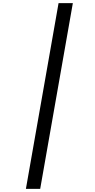

<svg xmlns="http://www.w3.org/2000/svg" viewBox="-20 -1000 602 1223"><path d="M145 203 353 -980H444L236 203Z"/></svg>

Font: Libra Serif Modern
Style: Bold Italic
Weight: 700
Italic angle: -12°
Designer: Stefan Peev, Context Ltd
Foundry: Stefan Peev, Context Ltd
Version: Version 1.000